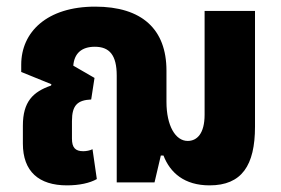

<svg xmlns="http://www.w3.org/2000/svg" viewBox="-20 -550 847 579"><path d="M182 9C219 9 251 2 272 -10L259 -100C251 -96 240 -94 231 -94C207 -94 197 -105 197 -132V-185C197 -233 214 -248 255 -250L265 -315L201 -352C204 -389 226 -409 266 -409C310 -409 332 -384 332 -322V0H446L465 -81H473C493 -29 536 9 612 9C709 9 749 -51 749 -168V-517H597V-204C597 -147 574 -125 546 -125C509 -125 482 -171 482 -243V-337C482 -462 408 -530 267 -530C121 -530 44 -453 44 -355V-333L135 -296L134 -292C79 -273 49 -243 49 -171V-117C49 -33 97 9 182 9Z"/></svg>

Font: Noto Sans Thai UI Condensed Extra
Style: Regular
Weight: 800
Width: 3
Designer: Monotype Design Team
Foundry: Monotype Imaging Inc.
Version: Version 1.901